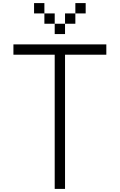

<svg xmlns="http://www.w3.org/2000/svg" viewBox="-20 -1220 773 1240"><path d="M66.7 -866.7V-933.3H666.7V-866.7H400V0H333.3V-866.7ZM533.3 -1133.3H466.7V-1200H533.3ZM200 -1133.3V-1200H266.7V-1133.3ZM333.3 -1000V-1066.7H400V-1000ZM333.3 -1133.3V-1066.7H266.7V-1133.3ZM466.7 -1133.3V-1066.7H400V-1133.3Z"/></svg>

Font: Galmuri14 Regular
Style: Regular
Weight: 400
Designer: Lee Minseo (quiple)
Version: Version 2.399;hotconv 1.1.1;makeotfexe 2.6.0 DEVELOPMENT